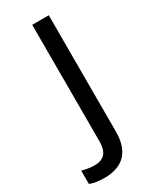

<svg xmlns="http://www.w3.org/2000/svg" viewBox="-255 -590 714 883"><g transform="rotate(-30 101.5 -148.0)"><path d="M22 240.2Q-23.9 240.2 -55.2 228V157.2Q-21.5 167 11.2 167Q49.3 167 67.1 146.2Q85 125.5 85 83V-536.1H172.9V80.1Q172.9 160.2 134.5 200.2Q96.2 240.2 22 240.2Z"/></g></svg>

Font: NotoPenekeko
Style: Regular
Weight: 400
Designer: Monotype Design team
Foundry: Monotype Imaging Inc.
Version: Version 1.04